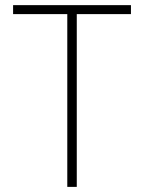

<svg xmlns="http://www.w3.org/2000/svg" viewBox="-20 -731 563 751"><path d="M280.3 -710.9V0H243.2V-710.9ZM492.2 -710.9V-675.8H31.2V-710.9Z"/></svg>

Font: Roboto Condensed ExtraLight
Style: Regular
Weight: 250
Designer: Christian Robertson
Foundry: Google
Version: Version 3.008; 2023